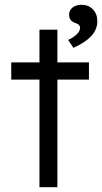

<svg xmlns="http://www.w3.org/2000/svg" viewBox="-20 -783 427 803"><path d="M145 0V-450H27V-522H145V-659H220V-522H352V-450H220V0ZM287 -583 265 -616Q287 -626 301 -639.5Q315 -653 315 -667Q315 -680 295 -687Q269 -695 269 -722Q269 -740 283.5 -751.5Q298 -763 321 -763Q350 -763 368.5 -744Q387 -725 387 -694Q387 -659 361 -631.5Q335 -604 287 -583Z"/></svg>

Font: Lexend Light
Style: Regular
Weight: 300
Designer: Bonnie Shaver-Troup, Thomas Jockin
Foundry: Lexend
Version: Version 1.007; ttfautohint (v1.8.3)